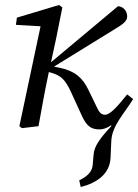

<svg xmlns="http://www.w3.org/2000/svg" viewBox="-20 -508 556 773"><path d="M68 8 135 0C148 -71 160 -140 175 -210L206 -353L231 -478L218 -488L48 -437L44 -408L164 -401L146 -415L58 0L68 8ZM305 245C372 228 422 191 425 128L428 61C430 -1 481 -52 516 -109H486L423 -6L429 -1C382 49 360 80 357 113L353 158C350 185 330 203 299 218L305 245ZM380 13C434 13 479 -54 516 -109L492 -128C453 -79 423 -46 403 -46C387 -46 379 -57 371 -74L336 -146C313 -195 280 -223 221 -235L191 -241L188 -234L441 -390C477 -411 492 -424 492 -442C492 -463 477 -482 455 -483L167 -242L170 -220L190 -214C225 -203 243 -188 267 -135L311 -39C330 1 348 13 380 13Z"/></svg>

Font: Source Serif 4 Variable
Style: Italic
Weight: 400
Italic angle: -12°
Designer: Frank Grießhammer
Foundry: Adobe Systems Incorporated
Version: Version 4.004;hotconv 1.0.116;makeotfexe 2.5.65601